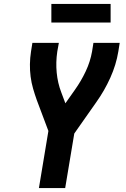

<svg xmlns="http://www.w3.org/2000/svg" viewBox="-20 -952 640 972"><path d="M177 0 225 -289 166 -446Q156 -474 147.5 -503.5Q139 -533 135 -564Q131 -595 131.5 -627Q132 -659 137 -691L144 -735H278L270 -691Q262 -637 267 -584.5Q272 -532 290 -485L311 -429L359 -497Q391 -542 414 -591Q437 -640 446 -691L453 -735H586L579 -691Q568 -624 538.5 -558.5Q509 -493 467 -434L356 -276L310 0ZM240 -838V-932H540V-838Z"/></svg>

Font: Iosevka Curly XBdEx
Style: Italic
Weight: 800
Width: 7
Italic angle: -9°
Monospace: yes
Designer: Belleve Invis
Foundry: Belleve Invis
Version: Version 11.1.0; ttfautohint (v1.8.3)